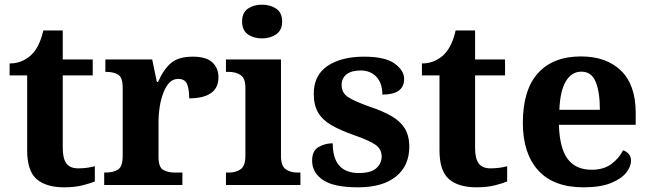

<svg xmlns="http://www.w3.org/2000/svg" viewBox="-20 -790 2778 820"><path d="M254 10Q177 10 136.5 -25Q96 -60 96 -148V-468H21V-519Q53 -519 78.5 -531.5Q104 -544 119 -561Q150 -594 165 -660H248V-536H376V-468H248V-158Q248 -113 263.5 -92Q279 -71 314 -71Q334 -71 352 -73.5Q370 -76 385 -80V-15Q369 -8 334.5 1Q300 10 254 10Z M425 0V-53H429Q463 -53 483.5 -65.5Q504 -78 504 -125V-415Q504 -459 485 -471Q466 -483 433 -483H430V-536H630L650 -440H655Q678 -493 710 -520.5Q742 -548 804 -548Q861 -548 887 -523.5Q913 -499 913 -460Q913 -414 880.5 -392Q848 -370 788 -370Q788 -411 778.5 -432Q769 -453 741 -453Q718 -453 702.5 -436Q687 -419 677 -392Q667 -365 662 -333.5Q657 -302 657 -273V-120Q657 -76 677 -64.5Q697 -53 727 -53H759V0Z M1099 -626Q1063 -626 1038.5 -643.5Q1014 -661 1014 -698Q1014 -736 1038.5 -753Q1063 -770 1099 -770Q1134 -770 1159.5 -753Q1185 -736 1185 -698Q1185 -661 1159.5 -643.5Q1134 -626 1099 -626ZM945 0V-53H957Q987 -53 1007.5 -67Q1028 -81 1028 -124V-416Q1028 -456 1007.5 -469.5Q987 -483 957 -483H945V-536H1180V-124Q1180 -81 1200.5 -67Q1221 -53 1251 -53H1263V0Z M1509 10Q1405 10 1359 -21.5Q1313 -53 1313 -104Q1313 -146 1340.5 -162Q1368 -178 1401 -178Q1401 -51 1513 -51Q1564 -51 1587 -71.5Q1610 -92 1610 -122Q1610 -154 1582.5 -172.5Q1555 -191 1489 -214Q1432 -234 1394.5 -256Q1357 -278 1338.5 -309.5Q1320 -341 1320 -389Q1320 -469 1379 -508.5Q1438 -548 1535 -548Q1625 -548 1665.5 -518.5Q1706 -489 1706 -453Q1706 -386 1613 -386Q1613 -435 1587.5 -462Q1562 -489 1520 -489Q1481 -489 1460 -472.5Q1439 -456 1439 -427Q1439 -394 1465.5 -376Q1492 -358 1560 -334Q1614 -316 1651.5 -294.5Q1689 -273 1708.5 -242Q1728 -211 1728 -163Q1728 -82 1671 -36Q1614 10 1509 10Z M2015 10Q1938 10 1897.5 -25Q1857 -60 1857 -148V-468H1782V-519Q1814 -519 1839.5 -531.5Q1865 -544 1880 -561Q1911 -594 1926 -660H2009V-536H2137V-468H2009V-158Q2009 -113 2024.5 -92Q2040 -71 2075 -71Q2095 -71 2113 -73.5Q2131 -76 2146 -80V-15Q2130 -8 2095.5 1Q2061 10 2015 10Z M2472 10Q2344 10 2278.5 -62.5Q2213 -135 2213 -265Q2213 -406 2277.5 -477.5Q2342 -549 2461 -549Q2570 -549 2632.5 -488Q2695 -427 2695 -308V-257H2367Q2370 -157 2404.5 -111Q2439 -65 2507 -65Q2558 -65 2591 -89.5Q2624 -114 2641 -148Q2655 -144 2665 -132.5Q2675 -121 2675 -104Q2675 -78 2654 -52Q2633 -26 2588.5 -8Q2544 10 2472 10ZM2542 -321Q2542 -397 2524 -440.5Q2506 -484 2463 -484Q2421 -484 2396.5 -442.5Q2372 -401 2369 -321Z"/></svg>

Font: Noto Serif
Style: Bold
Weight: 700
Designer: Monotype Design Team
Foundry: Monotype Imaging Inc.
Version: Version 2.014